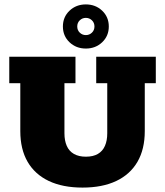

<svg xmlns="http://www.w3.org/2000/svg" viewBox="-20 -840 748 870"><path d="M354 10Q264 10 201 -20Q138 -50 105 -107Q72 -164 72 -246V-463H22V-583H322V-463H272V-236Q272 -203 282.5 -179Q293 -155 315 -142.5Q337 -130 369 -130Q402 -130 423.5 -142.5Q445 -155 455.5 -179Q466 -203 466 -236V-463H416V-583H686V-463H636V-246Q636 -164 603 -107Q570 -50 507 -20Q444 10 354 10ZM369 -620Q325 -620 295 -648.5Q265 -677 265 -720Q265 -763 295 -791.5Q325 -820 369 -820Q413 -820 443 -791.5Q473 -763 473 -720Q473 -677 443 -648.5Q413 -620 369 -620ZM369 -681Q385 -681 396.5 -692Q408 -703 408 -720Q408 -737 396.5 -748Q385 -759 369 -759Q353 -759 341.5 -748Q330 -737 330 -720Q330 -703 341.5 -692Q353 -681 369 -681Z"/></svg>

Font: Rokkitt SemiBold Black
Style: Regular
Weight: 900
Version: Version 3.103